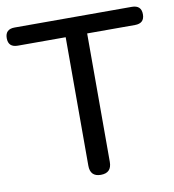

<svg xmlns="http://www.w3.org/2000/svg" viewBox="-83 -776 776 854"><g transform="rotate(-10 304.5 -349.0)"><path d="M304 7Q256 7 256 -43V-623H40Q-3 -623 -3 -664Q-3 -705 40 -705H569Q612 -705 612 -664Q612 -623 569 -623H353V-43Q353 7 304 7Z"/></g></svg>

Font: Chiron GoRound TC
Style: Regular
Weight: 400
Designer: Ryoko NISHIZUKA 西塚涼子 (kana, bopomofo & ideographs); Paul D. Hunt (Latin, Greek & Cyrillic); Sandoll Communications 산돌커뮤니
Foundry: Adobe
Version: Version 1.000;hotconv 1.1.1;makeotfexe 2.6.0